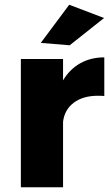

<svg xmlns="http://www.w3.org/2000/svg" viewBox="-20 -790 470 810"><path d="M420 -548V-385Q411 -386 393 -386Q330 -386 291 -356.5Q252 -327 246 -276V0H68V-541H246V-451Q274 -498 318.5 -523Q363 -548 420 -548ZM272 -770 419 -714 274 -599 152 -609Z"/></svg>

Font: Gontserrat
Style: Bold
Weight: 700
Designer: Julieta Ulanovsky
Foundry: Julieta Ulanovsky
Version: Version 6.001